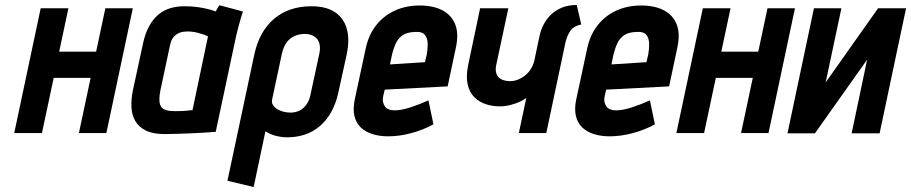

<svg xmlns="http://www.w3.org/2000/svg" viewBox="-20 -533 3649 769"><path d="M365 -326H217L254 -500H143L37 0H148L195 -221H343L296 0H406L512 -500H402Z M953 -487 859 -512Q853 -504 848.5 -495.5Q844 -487 844 -487Q837 -490 819.5 -495Q802 -500 776 -504Q750 -508 719 -508Q689 -508 663 -500.5Q637 -493 615.5 -475.5Q594 -458 577.5 -428.5Q561 -399 552 -355L512 -170Q505 -135 506.5 -103.5Q508 -72 522 -48Q536 -24 564.5 -10Q593 4 639 4Q662 4 689.5 3Q717 2 744.5 1Q772 0 794.5 -1.5Q817 -3 830.5 -4Q844 -5 844 -5L926 -390Q930 -407 936.5 -431.5Q943 -456 953 -487ZM622 -169 661 -352Q665 -372 674 -383Q683 -394 694 -399.5Q705 -405 715.5 -406Q726 -407 734 -407Q742 -407 752.5 -405.5Q763 -404 774.5 -401Q786 -398 796 -394.5Q806 -391 813 -387L751 -92Q741 -91 731.5 -90Q722 -89 713 -88.5Q704 -88 695 -88Q686 -88 677 -88Q653 -88 638.5 -94.5Q624 -101 620 -118.5Q616 -136 622 -169Z M1337 -171 1368 -312Q1388 -404 1351 -456Q1314 -508 1228 -508Q1137 -508 1077.5 -457.5Q1018 -407 998 -312L891 191L996 216L1043 -7Q1051 -2 1060.5 2.5Q1070 7 1081 10Q1092 13 1104 15Q1116 17 1128 17Q1184 17 1226 -4.5Q1268 -26 1296.5 -68Q1325 -110 1337 -171ZM1259 -318 1224 -156Q1220 -133 1209 -116.5Q1198 -100 1181.5 -91Q1165 -82 1143 -82Q1131 -82 1117.5 -85Q1104 -88 1092 -95Q1080 -102 1073.5 -112Q1067 -122 1070 -135L1109 -318Q1115 -344 1127 -361.5Q1139 -379 1158 -388Q1177 -397 1200 -397Q1224 -397 1239 -387Q1254 -377 1259 -359.5Q1264 -342 1259 -318Z M1515 -149 1521 -174 1773 -187 1806 -343Q1818 -399 1803 -436Q1788 -473 1751.5 -492Q1715 -511 1661 -511Q1607 -511 1562.5 -491Q1518 -471 1487.5 -433Q1457 -395 1445 -340L1401 -135Q1393 -97 1399.5 -69Q1406 -41 1424.5 -23Q1443 -5 1471.5 4Q1500 13 1535 13Q1580 13 1628 0Q1676 -13 1716 -35L1696 -131Q1661 -115 1624 -103Q1587 -91 1560 -91Q1547 -91 1537 -95Q1527 -99 1521.5 -107Q1516 -115 1514 -125.5Q1512 -136 1515 -149ZM1689 -313 1682 -284 1542 -275 1550 -314Q1557 -342 1566.5 -361.5Q1576 -381 1593.5 -392.5Q1611 -404 1642 -405Q1672 -407 1682.5 -392.5Q1693 -378 1693 -356Q1693 -334 1689 -313Z M2058 0H2168L2245 -364Q2251 -390 2264.5 -409.5Q2278 -429 2308 -435L2290 -513Q2256 -513 2230.5 -502.5Q2205 -492 2187 -474.5Q2169 -457 2158 -436Q2147 -415 2142 -394L2120 -290Q2116 -273 2107 -258Q2098 -243 2084.5 -232Q2071 -221 2055.5 -214.5Q2040 -208 2023 -208Q2008 -208 1996 -212Q1984 -216 1976.5 -224Q1969 -232 1966.5 -245Q1964 -258 1968 -275L2016 -500H1903L1855 -272Q1846 -227 1853 -195.5Q1860 -164 1879 -144.5Q1898 -125 1925 -116Q1952 -107 1982 -107Q2003 -107 2024.5 -112.5Q2046 -118 2063 -126Q2080 -134 2088 -141Z M2402 -149 2408 -174 2660 -187 2693 -343Q2705 -399 2690 -436Q2675 -473 2638.5 -492Q2602 -511 2548 -511Q2494 -511 2449.5 -491Q2405 -471 2374.5 -433Q2344 -395 2332 -340L2288 -135Q2280 -97 2286.5 -69Q2293 -41 2311.5 -23Q2330 -5 2358.5 4Q2387 13 2422 13Q2467 13 2515 0Q2563 -13 2603 -35L2583 -131Q2548 -115 2511 -103Q2474 -91 2447 -91Q2434 -91 2424 -95Q2414 -99 2408.5 -107Q2403 -115 2401 -125.5Q2399 -136 2402 -149ZM2576 -313 2569 -284 2429 -275 2437 -314Q2444 -342 2453.5 -361.5Q2463 -381 2480.5 -392.5Q2498 -404 2529 -405Q2559 -407 2569.5 -392.5Q2580 -378 2580 -356Q2580 -334 2576 -313Z M3017 -326H2869L2906 -500H2795L2689 0H2800L2847 -221H2995L2948 0H3058L3164 -500H3054Z M3350 -500H3240L3134 1H3244L3453 -294L3391 1H3503L3609 -500H3497L3287 -203Z"/></svg>

Font: Advent Pro
Style: Italic
Weight: 400
Italic angle: -12°
Designer: VivaRado, Andreas Kalpakidis
Foundry: VivaRado, Andreas Kalpakidis
Version: Version 3.000